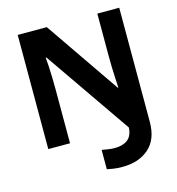

<svg xmlns="http://www.w3.org/2000/svg" viewBox="-132 -827 1068 1160"><g transform="rotate(-15 402.5 -247.0)"><path d="M491 220Q460 220 436 216.5Q412 213 395 209V88Q413 91 433 94.5Q453 98 476 98Q526 98 556 75Q586 52 589 0L217 -538H213Q215 -519 217 -484.5Q219 -450 220 -410Q221 -370 221 -334V0H85V-714H267L586 -250H590Q589 -270 587 -304.5Q585 -339 584 -379Q583 -419 583 -454V-714H720V0Q720 109 657 164.5Q594 220 491 220Z"/></g></svg>

Font: Noto Sans Georgian Bold
Style: Regular
Weight: 700
Designer: Monotype Design Team, Akaki Razmadze
Foundry: Google LLC
Version: Version 2.005; ttfautohint (v1.8.4.7-5d5b)